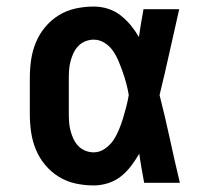

<svg xmlns="http://www.w3.org/2000/svg" viewBox="-20 -558 640 586"><path d="M266 8Q238 8 210.5 2Q183 -4 159.5 -18.5Q136 -33 118 -54.5Q100 -76 89.5 -101.5Q79 -127 75 -154.5Q71 -182 71 -210V-320Q71 -348 75 -375.5Q79 -403 89.5 -428.5Q100 -454 118 -475.5Q136 -497 159.5 -511.5Q183 -526 210.5 -532Q238 -538 266 -538Q288 -538 309 -531.5Q330 -525 347.5 -511.5Q365 -498 379 -481Q393 -464 404 -445Q407 -466 410.5 -487.5Q414 -509 418 -530H527Q512 -465 497.5 -399Q483 -333 467 -268Q484 -201 498.5 -134Q513 -67 529 0H420Q416 -22 412 -44.5Q408 -67 405 -89Q394 -70 380.5 -52Q367 -34 349.5 -20Q332 -6 310 1Q288 8 266 8ZM266 -93Q284 -93 300 -104Q316 -115 326 -130Q336 -145 343 -162Q350 -179 355.5 -197Q361 -215 365.5 -232.5Q370 -250 373 -268Q370 -286 365.5 -303Q361 -320 355 -337Q349 -354 342 -371Q335 -388 325 -402.5Q315 -417 299.5 -427Q284 -437 266 -437Q253 -437 240.5 -432Q228 -427 219 -417.5Q210 -408 204.5 -396.5Q199 -385 195.5 -372Q192 -359 191 -346Q190 -333 190 -320V-210Q190 -197 191 -184Q192 -171 195.5 -158Q199 -145 204.5 -133.5Q210 -122 219 -112.5Q228 -103 240.5 -98Q253 -93 266 -93Z"/></svg>

Font: Iosevka Curly Slab Extended
Style: Bold
Weight: 700
Width: 7
Monospace: yes
Designer: Belleve Invis
Foundry: Belleve Invis
Version: Version 11.1.0; ttfautohint (v1.8.3)